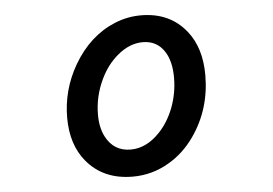

<svg xmlns="http://www.w3.org/2000/svg" viewBox="-48 -655 1095 770"><g transform="rotate(-5 500.0 -270.0)"><path d="M544.9 -590.8Q662.1 -590.8 728 -506.8Q781.7 -438.5 781.7 -330.1Q781.7 -193.4 707.5 -86.9Q664.1 -24.4 602.5 11.2Q535.2 50.8 457 50.8Q338.4 50.8 271 -30.8Q214.8 -99.1 214.8 -207Q214.8 -319.3 272 -418Q335.9 -527.3 439 -569.8Q489.7 -590.8 544.9 -590.8ZM543 -482.9Q489.3 -482.9 440.4 -441.4Q398.4 -406.2 372.1 -351.6Q338.9 -283.2 338.9 -208Q338.9 -155.8 358.4 -118.7Q390.6 -58.1 458 -58.1Q521 -58.1 574.7 -114.3Q611.8 -153.3 633.3 -208.5Q655.8 -267.1 655.8 -330.6Q655.8 -397 629.9 -436.5Q599.6 -482.9 543 -482.9Z"/></g></svg>

Font: FORM UDPGothic
Style: Bold
Weight: 700
Foundry: Pronama LLC
Version: Version 1.051